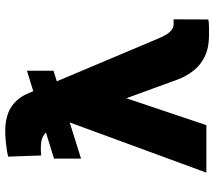

<svg xmlns="http://www.w3.org/2000/svg" viewBox="-62 -733 805 721"><g transform="rotate(-90 340.5 -372.5)"><path d="M105.5 -572.3 435.5 -673.8V-574.2L105.5 -470.7ZM367.7 -545.4 336.4 -313.5 231 0H52.7L252.9 -544.9ZM207.5 -755.4Q263.2 -755.4 298.3 -733.4Q333.5 -710 350.1 -669.9L555.7 -182.1Q561 -168.5 568.4 -155.8Q575.7 -141.6 586.4 -132.3Q596.2 -123 611.3 -123H621.6H628.4L627.9 7.3Q614.7 9.8 601.1 9.8H566.9Q522 9.8 489.3 -5.9Q456.5 -21.5 436.5 -47.4Q415 -74.7 403.3 -105.5L272 -464.8L219.2 -579.6Q210.4 -599.6 193.4 -610.8Q176.8 -621.6 148.9 -621.6H135.3Q127.4 -620.6 117.2 -620.1L112.8 -744.1Q129.9 -749 161.1 -752.4Q189.5 -755.4 207.5 -755.4Z"/></g></svg>

Font: My Font
Style: Regular
Weight: 500
Designer: Rasmus Andersson
Foundry: rsms
Version: Version 0.001